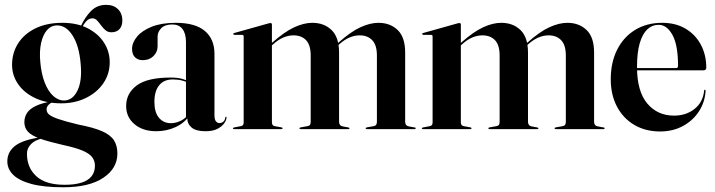

<svg xmlns="http://www.w3.org/2000/svg" viewBox="-20 -546 3024 812"><path d="M310 -19.5Q252.5 -33.5 224.2 -43.5Q196 -53.5 186.5 -62.5Q177 -71.5 177 -83Q177 -94 185 -102.2Q193 -110.5 203.5 -114L204 -118Q159 -111 132.5 -98.5Q106 -86 94.5 -68.5Q83 -51 83 -29.5Q83 -5.5 98.2 11Q113.5 27.5 149 40.2Q184.5 53 246 67Q300 78.5 329.2 91Q358.5 103.5 370 119Q381.5 134.5 381.5 154.5Q381.5 181.5 367.2 199.5Q353 217.5 324.5 226.5Q296 235.5 253 235.5Q173 235.5 133.5 199.2Q94 163 94 104Q94 80.5 111.8 62.8Q129.5 45 163.5 38.5L162.5 33Q81 43.5 46 69.2Q11 95 11 136.5Q11 168.5 35.5 193Q60 217.5 112.2 231.8Q164.5 246 248 246Q357 246 416.8 206Q476.5 166 476.5 103Q476.5 70.5 462.2 47.8Q448 25 411.8 9Q375.5 -7 310 -19.5ZM316 -423.5 324 -424.5Q334.5 -445 345.5 -456.8Q356.5 -468.5 371 -468.5Q382 -468.5 390.5 -459.5Q399 -450.5 407.2 -439Q415.5 -427.5 425.8 -418.5Q436 -409.5 451 -409.5Q473.5 -409.5 485.5 -423Q497.5 -436.5 497.5 -460Q497.5 -488.5 479.2 -507Q461 -525.5 428.5 -525.5Q391 -525.5 365.2 -499.8Q339.5 -474 320.5 -432.5ZM444 -283Q444 -328 419.8 -365.8Q395.5 -403.5 350.8 -426.5Q306 -449.5 244 -449.5Q178 -449.5 130.2 -426.2Q82.5 -403 56.8 -362.8Q31 -322.5 31 -272Q31 -227 56.8 -190Q82.5 -153 129.2 -131Q176 -109 239 -109Q297 -109 343.5 -131.8Q390 -154.5 417 -193.8Q444 -233 444 -283ZM218 -438.5Q258 -440.5 286.2 -397Q314.5 -353.5 321 -277.5Q328 -206.5 308.5 -164.8Q289 -123 253.5 -121Q228 -120 206 -139.5Q184 -159 169.5 -195.8Q155 -232.5 150.5 -282.5Q146 -329 153.8 -363.8Q161.5 -398.5 178.2 -418Q195 -437.5 218 -438.5Z M772 -46.5V-51L766.5 -46V-368Q766.5 -404 751.8 -423.2Q737 -442.5 709 -442.5Q677.5 -442.5 662 -426.8Q646.5 -411 646.5 -391.5V-350.5Q646.5 -326 629 -308.8Q611.5 -291.5 583.5 -291.5Q564 -291.5 551.2 -303.5Q538.5 -315.5 538.5 -339.5Q538.5 -365.5 559.5 -391Q580.5 -416.5 621.8 -433Q663 -449.5 723.5 -449.5Q805.5 -449.5 846.2 -415.2Q887 -381 887 -318V-58.5Q887 -41 893 -33.2Q899 -25.5 908 -25.5Q917 -25.5 924 -31Q931 -36.5 933 -49Q933 -51 933.8 -51.8Q934.5 -52.5 935.5 -52.5Q937 -52.5 937.5 -51.8Q938 -51 938 -49Q938 -39.5 929.2 -26Q920.5 -12.5 901 -1.8Q881.5 9 849 9Q809 9 790.5 -6.5Q772 -22 772 -46.5ZM513.5 -97.5Q513.5 -151.5 558.5 -184.8Q603.5 -218 701.5 -218Q732.5 -218 752.2 -212Q772 -206 788.5 -197L784.5 -193Q767.5 -201 750 -205.5Q732.5 -210 710.5 -210Q673 -210 653 -185.2Q633 -160.5 633 -115Q633 -71 652.2 -48Q671.5 -25 703 -25Q723.5 -25 744 -35Q764.5 -45 778 -63.5L783 -60Q761.5 -26.5 723.2 -8.8Q685 9 640.5 9Q584 9 548.8 -20.8Q513.5 -50.5 513.5 -97.5Z M1130 -442.5V-28.5Q1130 -21.5 1133 -17.5Q1136 -13.5 1142 -12.5L1169.5 -7.5Q1175 -6.5 1175 -3.5Q1175 0 1170.5 0H969Q967.5 0 966.2 -1Q965 -2 965 -3.5Q965 -4.5 966 -5.5Q967 -6.5 970 -7L998.5 -12.5Q1005 -13.5 1007.8 -17.5Q1010.5 -21.5 1010.5 -28V-392Q1010.5 -395 1009 -396.8Q1007.5 -398.5 1003.5 -398.5H971Q969 -399 967.8 -400Q966.5 -401 966.5 -402.5Q966.5 -404.5 967.8 -405.2Q969 -406 971 -406.5L1113.5 -446.5Q1118.5 -448 1120.2 -448.2Q1122 -448.5 1124.5 -448.5Q1127 -448.5 1128.5 -446.8Q1130 -445 1130 -442.5ZM1118 -343.5 1112.5 -349 1130.5 -365Q1183 -411.5 1224 -430.5Q1265 -449.5 1301 -449.5Q1350.5 -449.5 1382.2 -419Q1414 -388.5 1414 -323.5V-31Q1414 -23 1417.8 -18Q1421.5 -13 1429 -11.5L1453 -7Q1458 -6 1458 -3.5Q1458 0 1453.5 0H1251.5Q1246.5 0 1246.5 -3.5Q1246.5 -6.5 1252.5 -7.5L1280.5 -12.5Q1289 -14 1291.5 -18.8Q1294 -23.5 1294 -31V-311Q1294 -355.5 1274.5 -376Q1255 -396.5 1221 -396.5Q1200 -396.5 1178.5 -387.5Q1157 -378.5 1135.5 -359ZM1398 -343.5 1392.5 -349 1410.5 -365Q1462.5 -411.5 1503.8 -430.5Q1545 -449.5 1580.5 -449.5Q1630 -449.5 1661.8 -419Q1693.5 -388.5 1693.5 -323.5V-31Q1693.5 -23 1697.2 -18Q1701 -13 1709 -11.5L1733 -7Q1736 -7 1737 -6Q1738 -5 1738 -3.5Q1738 -2 1737 -1Q1736 0 1733.5 0H1531.5Q1526.5 0 1526.5 -3.5Q1526.5 -6.5 1532.5 -7.5L1560.5 -12.5Q1568.5 -14 1571.2 -18.8Q1574 -23.5 1574 -31V-311Q1574 -355.5 1554.2 -376Q1534.5 -396.5 1501 -396.5Q1480 -396.5 1458.5 -387.5Q1437 -378.5 1415 -359Z M1929 -442.5V-28.5Q1929 -21.5 1932 -17.5Q1935 -13.5 1941 -12.5L1968.5 -7.5Q1974 -6.5 1974 -3.5Q1974 0 1969.5 0H1768Q1766.5 0 1765.2 -1Q1764 -2 1764 -3.5Q1764 -4.5 1765 -5.5Q1766 -6.5 1769 -7L1797.5 -12.5Q1804 -13.5 1806.8 -17.5Q1809.5 -21.5 1809.5 -28V-392Q1809.5 -395 1808 -396.8Q1806.5 -398.5 1802.5 -398.5H1770Q1768 -399 1766.8 -400Q1765.5 -401 1765.5 -402.5Q1765.5 -404.5 1766.8 -405.2Q1768 -406 1770 -406.5L1912.5 -446.5Q1917.5 -448 1919.2 -448.2Q1921 -448.5 1923.5 -448.5Q1926 -448.5 1927.5 -446.8Q1929 -445 1929 -442.5ZM1917 -343.5 1911.5 -349 1929.5 -365Q1982 -411.5 2023 -430.5Q2064 -449.5 2100 -449.5Q2149.5 -449.5 2181.2 -419Q2213 -388.5 2213 -323.5V-31Q2213 -23 2216.8 -18Q2220.5 -13 2228 -11.5L2252 -7Q2257 -6 2257 -3.5Q2257 0 2252.5 0H2050.5Q2045.5 0 2045.5 -3.5Q2045.5 -6.5 2051.5 -7.5L2079.5 -12.5Q2088 -14 2090.5 -18.8Q2093 -23.5 2093 -31V-311Q2093 -355.5 2073.5 -376Q2054 -396.5 2020 -396.5Q1999 -396.5 1977.5 -387.5Q1956 -378.5 1934.5 -359ZM2197 -343.5 2191.5 -349 2209.5 -365Q2261.5 -411.5 2302.8 -430.5Q2344 -449.5 2379.5 -449.5Q2429 -449.5 2460.8 -419Q2492.5 -388.5 2492.5 -323.5V-31Q2492.5 -23 2496.2 -18Q2500 -13 2508 -11.5L2532 -7Q2535 -7 2536 -6Q2537 -5 2537 -3.5Q2537 -2 2536 -1Q2535 0 2532.5 0H2330.5Q2325.5 0 2325.5 -3.5Q2325.5 -6.5 2331.5 -7.5L2359.5 -12.5Q2367.5 -14 2370.2 -18.8Q2373 -23.5 2373 -31V-311Q2373 -355.5 2353.2 -376Q2333.5 -396.5 2300 -396.5Q2279 -396.5 2257.5 -387.5Q2236 -378.5 2214 -359Z M2967 -259Q2967 -254.5 2964 -251.5Q2961 -248.5 2955 -248.5H2645V-258H2839Q2847.5 -258 2847.5 -267.5Q2847.5 -356 2823.8 -398.5Q2800 -441 2766 -441Q2738 -441 2717.5 -421.8Q2697 -402.5 2685.5 -363Q2674 -323.5 2674 -263Q2674 -160 2717.2 -108.5Q2760.5 -57 2830.5 -57Q2882 -57 2917.5 -85.5Q2953 -114 2958 -162.5Q2958 -165 2959 -165.8Q2960 -166.5 2960.5 -166.5Q2962 -166.5 2963 -165.5Q2964 -164.5 2964 -161.5Q2961 -112.5 2935.2 -73.8Q2909.5 -35 2867.2 -12.5Q2825 10 2772 10Q2710 10 2663 -17.5Q2616 -45 2589.5 -94.8Q2563 -144.5 2563 -211Q2563 -282 2590 -335.8Q2617 -389.5 2666 -419.5Q2715 -449.5 2780.5 -449.5Q2837.5 -449.5 2879.2 -424.8Q2921 -400 2944 -357Q2967 -314 2967 -259Z"/></svg>

Font: Fraunces 120pt SemiBold
Style: Regular
Weight: 600
Version: Version 1.000;[b76b70a41]